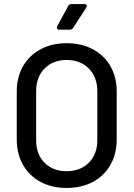

<svg xmlns="http://www.w3.org/2000/svg" viewBox="-20 -922 662 951"><path d="M63 -231V-469Q63 -540 94 -594Q125 -648 181 -678Q237 -708 310 -708Q384 -708 440 -678Q496 -648 527 -594Q558 -540 558 -469V-231Q558 -160 527 -105.5Q496 -51 440 -21Q384 9 310 9Q237 9 181 -21Q125 -51 94 -105.5Q63 -160 63 -231ZM462 -227V-470Q462 -540 420 -582.5Q378 -625 310 -625Q242 -625 200.5 -582.5Q159 -540 159 -470V-227Q159 -158 200.5 -116Q242 -74 310 -74Q378 -74 420 -116Q462 -158 462 -227ZM262 -785 264 -793 317 -891Q322 -902 335 -902H397Q403 -902 406.5 -899.5Q410 -897 410 -893Q410 -889 407 -884L343 -785Q337 -775 325 -775H274Q262 -775 262 -785Z"/></svg>

Font: Barlow_Medium_SS
Style: Regular
Weight: 500
Designer: Jeremy Tribby
Foundry: Jeremy Tribby
Version: Version 1.101 August 23, 2024